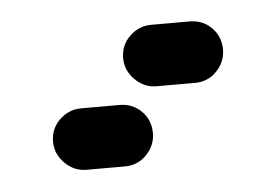

<svg xmlns="http://www.w3.org/2000/svg" viewBox="-29 -724 358 249"><g transform="rotate(-5 150.0 -600.0)"><path d="M35 -550Q35 -534 47 -522Q59 -510 75 -510H125Q142 -510 153.5 -522Q165 -534 165 -550Q165 -567 153.5 -578.5Q142 -590 125 -590H75Q59 -590 47 -578.5Q35 -567 35 -550ZM135 -650Q135 -634 147 -622Q159 -610 175 -610H225Q242 -610 253.5 -622Q265 -634 265 -650Q265 -667 253.5 -678.5Q242 -690 225 -690H175Q159 -690 147 -678.5Q135 -667 135 -650Z"/></g></svg>

Font: Matrix Sans Raster
Style: Regular
Weight: 400
Designer: Brad Neil
Version: Version 1.100